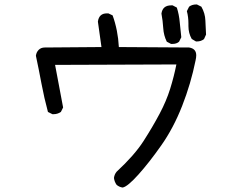

<svg xmlns="http://www.w3.org/2000/svg" viewBox="-20 -790 1040 861"><path d="M530 51Q515 49 503 39Q493 25 491 8Q493 -8 503 -20Q583 -94 624 -158Q665 -222 695.5 -279.5Q726 -337 743 -391.5Q760 -446 771 -501L227 -499Q236 -448 245.5 -401Q255 -354 263 -308L253 -288Q238 -278 221 -278H215L195 -288Q178 -351 166 -415Q154 -479 141 -540Q143 -556 153.5 -566.5Q164 -577 181 -577L435 -579L419 -693Q424 -730 459 -730H466L485 -721Q509 -655 513 -579L828 -577Q860 -572 860 -542Q860 -532 857 -519Q836 -415 797 -315.5Q758 -216 703.5 -138.5Q649 -61 600.5 -7Q552 47 530 51ZM753 -593H747L728 -603Q714 -631 712 -664Q710 -697 704 -729Q709 -766 748 -766H754L773 -756Q783 -725 786 -690.5Q789 -656 793 -623L783 -603Q772 -593 753 -593ZM862 -604H859L840 -615Q825 -641 825 -673V-684Q825 -714 818 -740L828 -760Q841 -770 860 -770H863L883 -760Q900 -730 901 -698Q902 -666 904 -635L895 -615Q882 -604 862 -604Z"/></svg>

Font: Xiaolai Mono SC
Style: Regular
Weight: 400
Monospace: yes
Designer: LXGW / Nozomi Seto
Version: Version 3.113;September 30, 2024